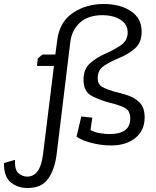

<svg xmlns="http://www.w3.org/2000/svg" viewBox="-162 -718 781 961"><path d="M23 -388 27 -425 50 -445H115L124 -514Q135 -607 201.5 -652.5Q268 -698 357 -698Q440 -698 493.5 -662Q547 -626 547 -560Q547 -505 514 -476Q481 -447 437 -429Q393 -411 360 -389.5Q327 -368 327 -327Q327 -295 350.5 -282.5Q374 -270 411 -259Q443 -252 478 -240.5Q513 -229 537.5 -204Q562 -179 562 -130Q562 -65 515.5 -27.5Q469 10 394 10Q345 10 296.5 -2.5Q248 -15 221 -34L245 -135L300 -129L291 -67Q311 -56 337 -51.5Q363 -47 387 -47Q490 -47 490 -125Q490 -164 463 -178Q436 -192 390 -203Q343 -215 299.5 -236.5Q256 -258 256 -319Q256 -373 289.5 -402Q323 -431 366.5 -450Q410 -469 443.5 -492Q477 -515 477 -556Q477 -596 441.5 -619Q406 -642 350 -642Q280 -642 239 -605.5Q198 -569 190 -509L121 58Q111 132 78.5 177.5Q46 223 -24 223Q-74 223 -108.5 194.5Q-143 166 -142 98L-87 82Q-89 134 -68.5 150Q-48 166 -26 166Q39 166 53 57L108 -388Z"/></svg>

Font: Zilla Slab
Style: Italic
Weight: 400
Italic angle: -6°
Designer: Typotheque.com
Foundry: Typotheque type foundry
Version: Version 1.1; 2017; ttfautohint (v1.6)